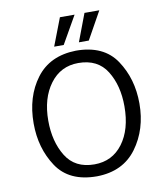

<svg xmlns="http://www.w3.org/2000/svg" viewBox="-96 -975 930 1070"><g transform="rotate(-10 368.5 -440.5)"><path d="M455 -895H539L452 -739H396ZM316 -895H399L310 -739H256ZM69 -337Q69 -488 146 -590.5Q223 -693 371 -696Q528 -696 598.5 -590.5Q669 -485 669 -345Q669 -199 591.5 -93.5Q514 12 366 14Q209 14 139 -91.5Q69 -197 69 -337ZM152 -338Q152 -220 203 -137Q254 -54 364 -54Q465 -54 524.5 -133.5Q584 -213 584 -344Q584 -462 533 -544Q482 -626 372 -626Q272 -626 212 -545.5Q152 -465 152 -338Z"/></g></svg>

Font: Palanquin
Style: Regular
Weight: 400
Designer: Pria Ravichandran
Version: Version 1.0.4